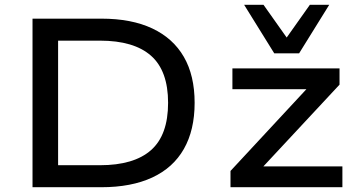

<svg xmlns="http://www.w3.org/2000/svg" viewBox="-20 -783 1504 803"><path d="M116 0V-705H404Q530 -705 617 -664Q704 -623 749 -545Q794 -467 794 -353Q794 -239 749 -160Q704 -81 616.5 -40.5Q529 0 404 0ZM223 -92H398Q540 -92 611.5 -155Q683 -218 683 -353Q683 -487 611.5 -550Q540 -613 398 -613H223ZM944 0V-68L1294 -445L1300 -410H952V-497H1400V-429L1047 -50L1042 -87H1412V0ZM1127 -560 1001 -763H1082L1179 -626L1276 -763H1357L1231 -560Z"/></svg>

Font: Nunito Sans 7pt SemiExpanded Medium
Style: Regular
Weight: 500
Width: 6
Designer: Vernon Adams
Foundry: Vernon Adams
Version: Version 3.101;gftools[0.9.27]